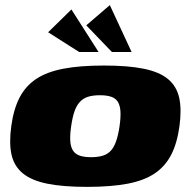

<svg xmlns="http://www.w3.org/2000/svg" viewBox="-20 -723 737 750"><path d="M320 7Q226 7 164.5 -5.5Q103 -18 69 -46Q35 -74 25 -119Q15 -164 24 -230Q33 -296 56 -341Q79 -386 120.5 -414Q162 -442 227 -454.5Q292 -467 386 -467Q480 -467 541.5 -454.5Q603 -442 636.5 -414Q670 -386 680 -341Q690 -296 681 -230Q672 -164 649 -119Q626 -74 585 -46Q544 -18 479 -5.5Q414 7 320 7ZM336 -109Q363 -109 382 -115Q401 -121 413.5 -135Q426 -149 434 -172.5Q442 -196 447 -230Q452 -265 450.5 -288Q449 -311 440.5 -325Q432 -339 414.5 -345Q397 -351 370 -351Q343 -351 324 -345Q305 -339 292 -325Q279 -311 271 -288Q263 -265 258 -230Q253 -196 254.5 -172.5Q256 -149 265 -135Q274 -121 291.5 -115Q309 -109 336 -109ZM289 -520 168 -597 259 -686 365 -520ZM417 -520 317 -624 409 -703 494 -520Z"/></svg>

Font: Genos Thin Black
Style: Italic
Weight: 900
Italic angle: -8°
Version: Version 1.010